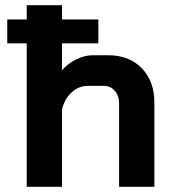

<svg xmlns="http://www.w3.org/2000/svg" viewBox="-20 -720 667 740"><path d="M575 -325V0H439V-320Q439 -351 422.5 -370Q406 -389 380 -389H318Q283 -389 255.5 -363.5Q228 -338 219 -297V0H83V-553H8V-645H83V-700H219V-645H359V-553H219V-449Q241 -475 273.5 -491Q306 -507 336 -507H398Q478 -507 526.5 -457Q575 -407 575 -325Z"/></svg>

Font: Bai Jamjuree
Style: Bold
Weight: 700
Designer: Katatrad Aksorn Co.,Ltd.
Foundry: Cadson Demak Co.,Ltd.
Version: Version 1.000; ttfautohint (v1.6)